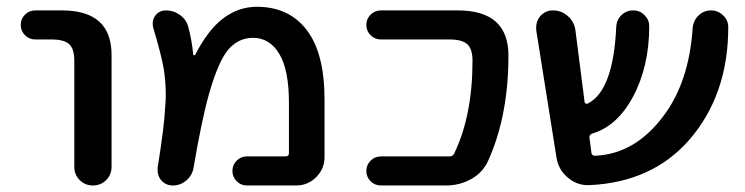

<svg xmlns="http://www.w3.org/2000/svg" viewBox="-20 -576 2227 574"><path d="M85.9 -458Q67.4 -458 54.7 -470.7Q42 -483.4 42 -501.5Q42 -519.5 54.7 -532.2Q67.4 -544.9 85.9 -544.9H165Q314.5 -544.9 313.5 -410.2V-77.1Q313.5 -53.7 297.4 -37.6Q281.2 -21.5 257.8 -21.5Q234.4 -21.5 218.3 -37.6Q202.1 -53.7 202.1 -77.1V-394.5Q202.1 -429.7 187 -443.8Q171.9 -458 133.8 -458Z M557.6 -413.1Q557.6 -411.1 560.1 -410.6Q562.5 -410.2 563.5 -412.1Q599.6 -482.4 641.6 -516.6Q689.5 -555.7 748 -555.7Q843.8 -555.7 897 -486.3Q950.2 -417 950.2 -278.3V-106.4Q950.2 -71.3 925.3 -46.4Q900.4 -21.5 865.2 -21.5H717.8Q700.2 -21.5 687.5 -34.2Q674.8 -46.9 674.8 -64.9Q674.8 -83 687.5 -95.7Q700.2 -108.4 717.8 -108.4H834Q843.8 -108.4 843.8 -118.2V-268.6Q843.8 -367.2 814.9 -415Q786.1 -462.9 736.3 -462.9Q694.3 -462.9 664.6 -430.2Q634.8 -397.5 606.4 -300.8Q583 -218.8 558.6 -74.2Q554.7 -51.8 537.1 -36.6Q519.5 -21.5 497.1 -21.5Q475.6 -21.5 461.9 -37.1Q451.2 -49.8 451.2 -66.4Q451.2 -70.3 451.2 -74.2Q471.7 -202.1 473.6 -253.9Q475.6 -272.5 475.6 -290Q475.6 -332 469.7 -369.1Q462.9 -410.2 437.5 -495.1Q436.5 -501 436.5 -506.8Q436.5 -518.6 444.3 -529.3Q456.1 -544.9 475.6 -544.9Q499 -544.9 518.1 -531.2Q537.1 -517.6 543 -495.1Q553.7 -455.1 557.6 -413.1Z M1348.6 -544.9Q1500 -544.9 1500 -410.2Q1500 -229.5 1439.5 -95.7Q1423.8 -60.5 1389.2 -41Q1354.5 -21.5 1313.5 -21.5H1119.1Q1100.6 -21.5 1087.9 -34.2Q1075.2 -46.9 1075.2 -64.9Q1075.2 -83 1087.9 -95.7Q1100.6 -108.4 1119.1 -108.4H1324.2Q1334 -108.4 1337.9 -117.2Q1392.6 -230.5 1392.6 -394.5Q1392.6 -429.7 1377 -443.8Q1361.3 -458 1324.2 -458H1119.1Q1100.6 -458 1087.9 -470.7Q1075.2 -483.4 1075.2 -501.5Q1075.2 -519.5 1087.9 -532.2Q1100.6 -544.9 1119.1 -544.9Z M2105.5 -544.9Q2127 -544.9 2142.6 -529.3Q2157.2 -514.6 2157.2 -495.1Q2157.2 -291 2039.1 -156.2Q1928.7 -31.2 1742.2 -22.5Q1739.3 -22.5 1737.3 -22.5Q1704.1 -22.5 1677.7 -44.9Q1649.4 -68.4 1643.6 -105.5L1583 -486.3Q1583 -491.2 1583 -495.1Q1583 -512.7 1594.7 -527.3Q1610.4 -544.9 1632.8 -544.9Q1658.2 -544.9 1677.2 -528.3Q1696.3 -511.7 1700.2 -486.3L1727.5 -272.5Q1727.5 -268.6 1731 -266.6Q1734.4 -264.6 1737.3 -266.6Q1813.5 -304.7 1822.3 -495.1Q1823.2 -516.6 1837.9 -530.8Q1852.5 -544.9 1873 -544.9Q1893.6 -544.9 1907.2 -530.3Q1920.9 -516.6 1920.9 -498Q1920.9 -377 1872.1 -286.1Q1825.2 -199.2 1751 -176.8Q1741.2 -173.8 1742.2 -164.1Q1743.2 -156.2 1745.1 -142.6Q1747.1 -128.9 1748 -120.1Q1749 -110.4 1758.8 -110.4Q1877.9 -115.2 1962.9 -228.5Q2040 -330.1 2050.8 -492.2Q2052.7 -514.6 2068.4 -529.8Q2084 -544.9 2105.5 -544.9Z"/></svg>

Font: Gen Jyuu GothicX Medium
Style: Regular
Weight: 500
Designer: Ryoko NISHIZUKA (kana &amp; ideographs); Paul D. Hunt (Latin, Greek &amp; Cyrillic); Wenlong ZHANG (bopomofo); Sandoll C
Version: Version 1.058.20140828